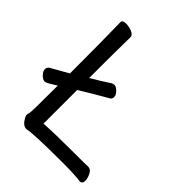

<svg xmlns="http://www.w3.org/2000/svg" viewBox="-208 -828 960 960"><g transform="rotate(45 271.5 -348.0)"><path d="M143 15Q119 15 101 -16Q93 -28 93 -37Q93 -45 96.5 -52Q100 -59 100 -250L69 -231Q49 -218 38 -218Q25 -218 10.5 -233.5Q-4 -249 -4 -262Q-4 -276 8 -284Q25 -293 100 -336Q100 -589 97 -695Q97 -711 122 -711Q142 -711 164 -702.5Q186 -694 186 -677Q184 -588 184 -388Q241 -421 275 -444Q287 -453 299 -453Q310 -453 325 -438Q340 -423 340 -410Q340 -394 329 -389Q247 -342 184 -303V-65Q256 -70 402 -70Q482 -70 495 -71Q513 -71 523.5 -49.5Q534 -28 534 -11Q534 11 516 11Q477 5 393 5Q181 5 143 15Z"/></g></svg>

Font: LXGW WenKai Medium
Style: Regular
Weight: 500
Designer: LXGW / Fontworks Inc.
Foundry: LXGW / Fontworks Inc.
Version: Version 1.501; October 10, 2024